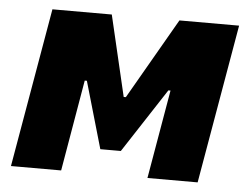

<svg xmlns="http://www.w3.org/2000/svg" viewBox="-43 -572 814 625"><g transform="rotate(5 364.0 -260.0)"><path d="M14 0H178L229 -298H236L299 -80H366L503 -290H510L460 0H624L714 -520H519L367 -256H360L298 -520H104Z"/></g></svg>

Font: Fixel Display 20240404 ExBold
Style: Italic
Weight: 800
Italic angle: -10°
Designer: AlfaBravo + MacPaw
Foundry: Kyrylo Tkachov, Marchela Mozhyna, Serhii Makarenko, Maria Weinstein, Zakhar Kryvoshyya
Version: Version 1.211;Glyphs 3.2 (3225)